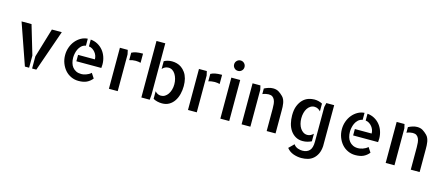

<svg xmlns="http://www.w3.org/2000/svg" viewBox="-60 -1533 5750 2490"><g transform="rotate(15 2814.5 -287.5)"><path d="M57.6 -550.8H191.4L307.6 -159.2V3.9H251ZM464.8 -550.8H597.7L404.3 3.9H347.7V-159.2Z M985.4 -555.7Q1038.1 -550.8 1080.6 -527.3Q1123 -503.9 1153.3 -466.8Q1183.6 -429.7 1199.7 -381.8Q1215.8 -334 1215.8 -282.2Q1215.8 -258.8 1212.9 -235.4H877.9V-321.3H1103.5Q1103.5 -346.7 1095.2 -370.1Q1086.9 -393.6 1070.8 -413.6Q1054.7 -433.6 1033.2 -447.3Q1011.7 -460.9 985.4 -463.9ZM981.4 -91.8Q992.2 -91.8 1008.3 -94.2Q1024.4 -96.7 1042.5 -103Q1060.5 -109.4 1078.6 -119.1Q1096.7 -128.9 1110.4 -142.6L1153.3 -77.1Q1121.1 -37.1 1078.1 -16.6Q1035.2 3.9 968.8 3.9Q915 3.9 868.2 -18.1Q821.3 -40 788.1 -78.1Q754.9 -116.2 735.4 -167Q715.8 -217.8 715.8 -276.4Q715.8 -332 733.9 -381.8Q752 -431.6 783.2 -469.2Q814.5 -506.8 856 -530.3Q897.5 -553.7 945.3 -556.6V-462.9Q909.2 -456.1 885.7 -433.6Q862.3 -411.1 849.1 -382.3Q835.9 -353.5 830.6 -323.2Q825.2 -293 825.2 -271.5Q825.2 -233.4 834.5 -200.7Q843.8 -168 863.3 -144Q882.8 -120.1 911.6 -106Q940.4 -91.8 981.4 -91.8Z M1483.4 -550.8 1496.1 -494.1V-195.3V-193.4V0H1377.9V-550.8ZM1536.1 -526.4Q1560.5 -540 1594.7 -547.4Q1628.9 -554.7 1687.5 -554.7V-431.6Q1660.2 -439.5 1621.1 -440.4Q1599.6 -440.4 1577.6 -437Q1555.7 -433.6 1536.1 -426.8Z M1813.5 -758.8H1931.6V-65.4Q1930.7 -51.8 1928.7 -34.2Q1926.8 -16.6 1925.8 0H1813.5ZM2294.9 -383.8Q2306.6 -338.9 2306.6 -285.2Q2306.6 -229.5 2293.5 -176.8Q2280.3 -124 2253.4 -83.5Q2226.6 -43 2186 -19Q2145.5 4.9 2090.8 4.9Q2056.6 4.9 2025.4 -2.9Q1994.1 -10.7 1971.7 -24.4V-126Q1986.3 -109.4 2006.3 -98.6Q2026.4 -87.9 2050.8 -87.9Q2080.1 -87.9 2104 -102.5Q2127.9 -117.2 2145 -142.1Q2162.1 -167 2172.4 -201.2Q2182.6 -235.4 2182.6 -274.4Q2182.6 -312.5 2173.3 -346.7Q2164.1 -380.9 2147.9 -407.2Q2131.8 -433.6 2108.4 -449.2Q2085 -464.8 2055.7 -464.8Q2030.3 -464.8 2009.3 -454.6Q1988.3 -444.3 1971.7 -424.8V-529.3Q1994.1 -542 2021.5 -548.8Q2048.8 -555.7 2078.1 -555.7Q2110.4 -555.7 2143.6 -546.9Q2176.8 -538.1 2205.6 -517.6Q2234.4 -497.1 2258.3 -463.9Q2282.2 -430.7 2294.9 -383.8Z M2544.9 -550.8 2557.6 -494.1V-195.3V-193.4V0H2439.5V-550.8ZM2597.7 -526.4Q2622.1 -540 2656.2 -547.4Q2690.4 -554.7 2749 -554.7V-431.6Q2721.7 -439.5 2682.6 -440.4Q2661.1 -440.4 2639.2 -437Q2617.2 -433.6 2597.7 -426.8Z M2993.2 -550.8H2874V0H2993.2ZM3003.9 -726.6Q3003.9 -697.3 2983.4 -677.2Q2962.9 -657.2 2933.6 -657.2Q2904.3 -657.2 2884.3 -677.7Q2864.3 -698.2 2864.3 -726.6Q2864.3 -755.9 2884.8 -776.4Q2905.3 -796.9 2933.6 -796.9Q2962.9 -796.9 2983.4 -776.4Q3003.9 -755.9 3003.9 -726.6Z M3264.6 -550.8 3277.3 -495.1V0H3159.2V-550.8ZM3569.3 -490.2Q3585.9 -473.6 3595.2 -451.7Q3604.5 -429.7 3608.9 -405.8Q3613.3 -381.8 3614.3 -357.4Q3615.2 -333 3615.2 -309.6V-19.5V0H3496.1V-299.8Q3496.1 -333 3493.2 -363.3Q3490.2 -393.6 3479.5 -417Q3468.8 -440.4 3450.2 -453.6Q3431.6 -466.8 3398.4 -466.8Q3384.8 -466.8 3361.8 -462.4Q3338.9 -458 3317.4 -448.2V-523.4Q3343.8 -537.1 3374.5 -546.9Q3405.3 -556.6 3434.6 -556.6Q3478.5 -556.6 3508.8 -538.6Q3539.1 -520.5 3569.3 -490.2Z M3978.5 4.9Q3923.8 4.9 3882.8 -19Q3841.8 -43 3814.5 -83Q3787.1 -123 3774.4 -174.8Q3761.7 -226.6 3761.7 -283.2Q3761.7 -359.4 3782.7 -411.1Q3803.7 -462.9 3836.4 -495.6Q3869.1 -528.3 3909.7 -542Q3950.2 -555.7 3989.3 -555.7Q4019.5 -555.7 4046.9 -548.8Q4074.2 -542 4096.7 -529.3V-425.8Q4081.1 -443.4 4060.1 -454.1Q4039.1 -464.8 4014.6 -464.8Q3985.4 -464.8 3961.4 -449.7Q3937.5 -434.6 3920.9 -409.2Q3904.3 -383.8 3895.5 -349.6Q3886.7 -315.4 3886.7 -277.3Q3886.7 -238.3 3896 -203.6Q3905.3 -168.9 3922.4 -143.6Q3939.5 -118.2 3963.4 -103Q3987.3 -87.9 4016.6 -87.9Q4041 -87.9 4060.5 -98.1Q4080.1 -108.4 4096.7 -125V-23.4Q4073.2 -11.7 4043 -3.4Q4012.7 4.9 3978.5 4.9ZM4254.9 -550.8 4253.9 0Q4250 59.6 4230 101.6Q4210 143.6 4178.7 170.9Q4147.5 198.2 4106.4 210Q4065.4 221.7 4018.6 221.7Q3963.9 221.7 3910.6 202.6Q3857.4 183.6 3822.3 138.7L3890.6 71.3Q3900.4 87.9 3915.5 98.6Q3930.7 109.4 3946.8 115.2Q3962.9 121.1 3979 123.5Q3995.1 126 4007.8 126Q4068.4 126 4102.5 90.8Q4136.7 55.7 4136.7 -29.3V-495.1L4149.4 -550.8Z M4701.2 -555.7Q4753.9 -550.8 4796.4 -527.3Q4838.9 -503.9 4869.1 -466.8Q4899.4 -429.7 4915.5 -381.8Q4931.6 -334 4931.6 -282.2Q4931.6 -258.8 4928.7 -235.4H4593.8V-321.3H4819.3Q4819.3 -346.7 4811 -370.1Q4802.7 -393.6 4786.6 -413.6Q4770.5 -433.6 4749 -447.3Q4727.5 -460.9 4701.2 -463.9ZM4697.3 -91.8Q4708 -91.8 4724.1 -94.2Q4740.2 -96.7 4758.3 -103Q4776.4 -109.4 4794.4 -119.1Q4812.5 -128.9 4826.2 -142.6L4869.1 -77.1Q4836.9 -37.1 4793.9 -16.6Q4751 3.9 4684.6 3.9Q4630.9 3.9 4584 -18.1Q4537.1 -40 4503.9 -78.1Q4470.7 -116.2 4451.2 -167Q4431.6 -217.8 4431.6 -276.4Q4431.6 -332 4449.7 -381.8Q4467.8 -431.6 4499 -469.2Q4530.3 -506.8 4571.8 -530.3Q4613.3 -553.7 4661.1 -556.6V-462.9Q4625 -456.1 4601.6 -433.6Q4578.1 -411.1 4564.9 -382.3Q4551.8 -353.5 4546.4 -323.2Q4541 -293 4541 -271.5Q4541 -233.4 4550.3 -200.7Q4559.6 -168 4579.1 -144Q4598.6 -120.1 4627.4 -106Q4656.2 -91.8 4697.3 -91.8Z M5199.2 -550.8 5211.9 -495.1V0H5093.8V-550.8ZM5503.9 -490.2Q5520.5 -473.6 5529.8 -451.7Q5539.1 -429.7 5543.5 -405.8Q5547.9 -381.8 5548.8 -357.4Q5549.8 -333 5549.8 -309.6V-19.5V0H5430.7V-299.8Q5430.7 -333 5427.7 -363.3Q5424.8 -393.6 5414.1 -417Q5403.3 -440.4 5384.8 -453.6Q5366.2 -466.8 5333 -466.8Q5319.3 -466.8 5296.4 -462.4Q5273.4 -458 5252 -448.2V-523.4Q5278.3 -537.1 5309.1 -546.9Q5339.8 -556.6 5369.1 -556.6Q5413.1 -556.6 5443.4 -538.6Q5473.6 -520.5 5503.9 -490.2Z"/></g></svg>

Font: Allerta
Style: Stencil
Weight: 400
Designer: Matt McInerney
Foundry: Matt McInerney
Version: Version 1.0